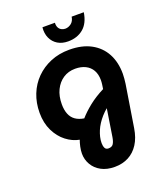

<svg xmlns="http://www.w3.org/2000/svg" viewBox="-164 -806 960 1130"><g transform="rotate(-20 316.5 -241.0)"><path d="M358 218Q309 218 274 199Q239 180 220.5 148Q202 116 202 79Q202 58 207 35.5Q212 13 218 -3Q175 -11 136.5 -40.5Q98 -70 74 -119Q50 -168 50 -232Q50 -294 71 -347Q92 -400 131 -439Q170 -478 223 -500Q276 -522 340 -522Q420 -522 475.5 -492Q531 -462 560 -408Q589 -354 589 -281Q589 -267 587.5 -251.5Q586 -236 584 -220L542 43Q533 100 508 139Q483 178 445 198Q407 218 358 218ZM360 103Q382 103 391 88.5Q400 74 404 49L431 -123Q412 -107 396.5 -89.5Q381 -72 369 -53.5Q357 -35 349 -16Q341 3 336.5 22Q332 41 332 60Q332 78 338 90.5Q344 103 360 103ZM286 -112Q314 -144 354 -176Q394 -208 449 -236L453 -263Q454 -271 454.5 -277.5Q455 -284 455 -291Q455 -327 440.5 -352.5Q426 -378 399 -391.5Q372 -405 335 -405Q292 -405 259.5 -383.5Q227 -362 208.5 -324Q190 -286 190 -235Q190 -199 200.5 -173Q211 -147 232.5 -132Q254 -117 286 -112ZM353 -570Q315 -570 288 -586.5Q261 -603 247.5 -632.5Q234 -662 238 -700H316Q315 -682 321 -670Q327 -658 338.5 -652Q350 -646 362 -646Q382 -646 399.5 -659.5Q417 -673 421 -700H497Q487 -634 448.5 -602Q410 -570 353 -570Z"/></g></svg>

Font: MuseoModerno SemiBold
Style: Italic
Weight: 600
Italic angle: -9°
Designer: Pablo Cosgaya, Héctor Gatti, Marcela Romero, and the Authors of The MuseoModerno Project.
Foundry: Omnibus-Type Team
Version: Version 1.003